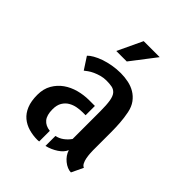

<svg xmlns="http://www.w3.org/2000/svg" viewBox="-213 -883 1011 1011"><g transform="rotate(45 293.0 -377.0)"><path d="M179.7 -166Q179.7 -122.1 197.8 -100.6Q215.8 -79.1 250 -75.2V3.9Q246.1 4.9 237.3 4.9Q204.1 4.9 173.3 -3.9Q142.6 -12.7 119.1 -32.2Q95.7 -51.8 82.5 -84Q69.3 -116.2 69.3 -163.1Q69.3 -208 88.4 -240.7Q107.4 -273.4 137.2 -294.4Q167 -315.4 205.1 -325.7Q243.2 -335.9 282.2 -335.9H325.2V-266.6H303.7Q284.2 -266.6 262.7 -262.7Q241.2 -258.8 222.7 -248Q204.1 -237.3 191.9 -217.3Q179.7 -197.3 179.7 -166ZM483.4 -163.1Q483.4 -155.3 484.4 -140.1Q485.4 -125 488.3 -109.4Q491.2 -93.8 497.6 -81.1Q503.9 -68.4 514.6 -64.5L483.4 1Q470.7 1 456.5 -4.9Q442.4 -10.7 429.2 -21.5Q416 -32.2 406.7 -45.4Q397.5 -58.6 392.6 -74.2Q382.8 -49.8 354 -30.8Q325.2 -11.7 290 -2.9V-77.1Q313.5 -82 332.5 -96.2Q351.6 -110.4 365.2 -129.9V-335.9Q365.2 -383.8 360.4 -412.1Q355.5 -440.4 343.8 -453.6Q332 -466.8 314.9 -470.2Q297.9 -473.6 274.4 -473.6Q252.9 -473.6 233.9 -468.3Q214.8 -462.9 198.7 -455.6Q182.6 -448.2 170.4 -439.5Q158.2 -430.7 152.3 -425.8L108.4 -493.2Q118.2 -503.9 137.7 -515.1Q157.2 -526.4 182.6 -535.2Q208 -543.9 237.8 -549.3Q267.6 -554.7 299.8 -554.7Q329.1 -554.7 356.9 -548.8Q384.8 -543 407.7 -529.3Q430.7 -515.6 447.8 -492.7Q464.8 -469.7 471.7 -435.5Q478.5 -401.4 481 -366.7Q483.4 -332 483.4 -297.9V-170.9ZM384.8 -758.8 278.3 -620.1H200.2L265.6 -758.8Z"/></g></svg>

Font: Allerta
Style: Stencil
Weight: 400
Designer: Matt McInerney
Foundry: Matt McInerney
Version: Version 1.0